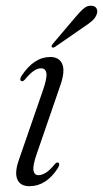

<svg xmlns="http://www.w3.org/2000/svg" viewBox="-20 -634 355 662"><path d="M113 -30Q123.5 -30 137 -37.8Q150.5 -45.5 169 -68Q175 -75.5 180 -73.5Q188.5 -70.5 180 -55Q139.5 8 81.5 8Q50 8 39.8 -15.5Q29.5 -39 45.5 -84L128 -322.5Q142.5 -364 140 -381.2Q137.5 -398.5 121.5 -398.5Q110 -398.5 97.2 -390.2Q84.5 -382 65 -359Q59 -352 54 -354.5Q46 -357.5 54 -372Q97 -437.5 153 -437.5Q184 -437.5 194.5 -413.5Q205 -389.5 189 -342.5L105.5 -100Q92.5 -62 95.5 -46Q98.5 -30 113 -30ZM238.5 -573Q255.5 -593.5 268.8 -604.8Q282 -616 296.5 -614Q309 -613 313.2 -604.2Q317.5 -595.5 313.5 -585Q309 -572 297.2 -561.8Q285.5 -551.5 269 -541L170 -472.5Q162 -467.5 158.5 -472Q156 -476 163 -484Z"/></svg>

Font: Fraunces 144pt S050 Light
Style: Italic
Weight: 300
Italic angle: -16°
Version: Version 1.000; ttfautohint (v1.8.3)